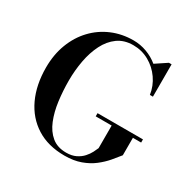

<svg xmlns="http://www.w3.org/2000/svg" viewBox="-169 -925 1095 1100"><g transform="rotate(30 378.5 -375.0)"><path d="M437.5 -295.5H738V-274.5H683.5V-159Q664.5 -134.5 639.5 -105.2Q614.5 -76 580.8 -49.8Q547 -23.5 501 -6.8Q455 10 394 10Q285.5 10 208.8 -38.5Q132 -87 91.5 -173.8Q51 -260.5 51 -375Q51 -460.5 78 -531.2Q105 -602 153.5 -653.2Q202 -704.5 267.2 -732.2Q332.5 -760 408.5 -760Q454 -760 496.5 -744.2Q539 -728.5 573 -700.5L647.5 -750H665V-536H645Q637 -591 605.5 -636.2Q574 -681.5 526 -708.5Q478 -735.5 421 -735.5Q361 -735.5 319.2 -705.2Q277.5 -675 251.5 -623.5Q225.5 -572 213.5 -507.5Q201.5 -443 201.5 -375Q201.5 -307 210 -241.8Q218.5 -176.5 239.8 -124Q261 -71.5 298.5 -40.5Q336 -9.5 394 -9.5Q431.5 -9.5 457.8 -22.5Q484 -35.5 501 -54.5Q518 -73.5 528 -93Q538 -112.5 543 -125V-274.5H437.5Z"/></g></svg>

Font: Bodoni Moda SemiBold
Style: Regular
Weight: 600
Designer: Owen Earl
Foundry: indestructible type
Version: Version 2.005; ttfautohint (v1.8.4.7-5d5b)